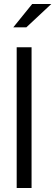

<svg xmlns="http://www.w3.org/2000/svg" viewBox="-20 -935 275 955"><path d="M140 -915H235L111 -799H46ZM63 0V-700H137V0Z"/></svg>

Font: Red Hat Display
Style: Regular
Weight: 400
Designer: Pentagram / MCKL
Foundry: Pentagram / MCKL
Version: Version 1.003; Red Hat Display